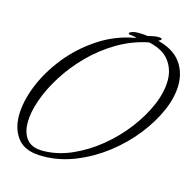

<svg xmlns="http://www.w3.org/2000/svg" viewBox="-86 -636 747 733"><g transform="rotate(15 287.0 -270.0)"><path d="M144 7Q136 7 128 6.5Q120 6 112 5Q63 -2 39.5 -36.5Q16 -71 16 -120Q16 -174 41 -237.5Q66 -301 113 -360.5Q160 -420 226 -464Q292 -508 373 -522Q363 -526 353.5 -526.5Q344 -527 345 -527Q340 -529 340 -532Q340 -535 347.5 -538Q355 -541 362 -542Q373 -543 387 -542.5Q401 -542 411 -540Q422 -543 433 -545Q444 -547 452 -547Q467 -547 467 -542Q467 -539 456 -533Q518 -517 546 -479Q574 -441 574 -391Q574 -342 550.5 -287.5Q527 -233 485.5 -180.5Q444 -128 389.5 -86Q335 -44 272 -18.5Q209 7 144 7ZM137 -13Q195 -13 252 -38Q309 -63 359 -104Q409 -145 447.5 -195.5Q486 -246 508 -298Q530 -350 530 -396Q530 -440 505 -473Q480 -506 424 -518Q359 -505 302.5 -471.5Q246 -438 200.5 -392Q155 -346 122.5 -294.5Q90 -243 72.5 -193Q55 -143 55 -103Q55 -66 71.5 -42Q88 -18 122 -14Q126 -14 129.5 -13.5Q133 -13 137 -13Z"/></g></svg>

Font: Moon Dance
Style: Regular
Weight: 400
Designer: Robert E. Leuschke
Foundry: Robert E. Leuschke
Version: Version 1.010; ttfautohint (v1.8.3)